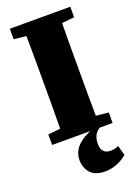

<svg xmlns="http://www.w3.org/2000/svg" viewBox="-164 -719 723 1012"><g transform="rotate(-20 197.5 -212.5)"><path d="M28 -593V-652H367V-593L297 -586Q296 -526 296 -465Q296 -404 296 -342V-311Q296 -250 296 -188.5Q296 -127 297 -66L367 -59V0H28V-59L97 -66Q98 -126 98 -187.5Q98 -249 98 -310V-342Q98 -403 98 -464Q98 -525 97 -586ZM245 227Q189 227 162.5 197.5Q136 168 136 127Q136 79 169 46Q202 13 261 -7V-8H307Q278 8 267 28Q256 48 256 77Q256 134 308 134Q334 134 353 124L368 179Q344 201 310.5 214Q277 227 245 227Z"/></g></svg>

Font: Source Serif 4 Black
Style: Regular
Weight: 900
Designer: Frank Grießhammer
Foundry: Adobe
Version: Version 4.005;hotconv 1.1.0;makeotfexe 2.6.0